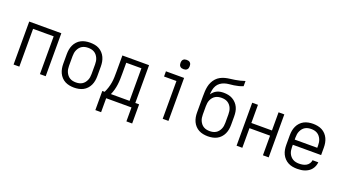

<svg xmlns="http://www.w3.org/2000/svg" viewBox="-66 -1397 3981 2225"><g transform="rotate(20 1925.0 -284.0)"><path d="M77 0V-530H473V0H402V-466H148V0Z M825 12Q796 12 767.5 6.5Q739 1 714 -12Q689 -25 669 -46.5Q649 -68 637 -94Q625 -120 620 -148Q615 -176 615 -205V-325Q615 -354 620 -382Q625 -410 637 -436Q649 -462 669 -483.5Q689 -505 714 -518Q739 -531 767.5 -536.5Q796 -542 825 -542Q854 -542 882.5 -537Q911 -532 936 -518.5Q961 -505 981 -483.5Q1001 -462 1013 -436Q1025 -410 1030 -382Q1035 -354 1035 -325V-205Q1035 -176 1030 -148Q1025 -120 1013 -94Q1001 -68 981 -46.5Q961 -25 936 -12Q911 1 882.5 6.5Q854 12 825 12ZM825 -52Q845 -52 864 -56Q883 -60 900 -70Q917 -80 929.5 -95.5Q942 -111 950 -129Q958 -147 961 -166Q964 -185 964 -205V-325Q964 -345 961 -364Q958 -383 950 -401Q942 -419 929.5 -434.5Q917 -450 900 -460Q883 -470 864 -474Q845 -478 825 -478Q805 -478 786 -474Q767 -470 750 -460Q733 -450 720.5 -434.5Q708 -419 700 -401Q692 -383 689 -364Q686 -345 686 -325V-205Q686 -185 689 -166Q692 -147 700 -129Q708 -111 720.5 -95.5Q733 -80 750 -70Q767 -60 786 -56Q805 -52 825 -52Z M1148 172V-64H1177Q1192 -95 1202.5 -128Q1213 -161 1218.5 -194.5Q1224 -228 1225 -262.5Q1226 -297 1226 -331V-530H1555V-64H1602V172H1531V0H1219V172ZM1254 -64H1484V-466H1297V-331Q1297 -297 1296 -263Q1295 -229 1290.5 -195Q1286 -161 1277 -128Q1268 -95 1254 -64Z M1916 0V-466H1763V-530H1987V0ZM1945 -623Q1933 -623 1922 -626Q1911 -629 1902.5 -637.5Q1894 -646 1891 -657Q1888 -668 1888 -680Q1888 -692 1891 -703Q1894 -714 1902.5 -722.5Q1911 -731 1922 -734Q1933 -737 1945 -737Q1957 -737 1968 -734Q1979 -731 1987.5 -722.5Q1996 -714 1999 -703Q2002 -692 2002 -680Q2002 -668 1999 -657Q1996 -646 1987.5 -637.5Q1979 -629 1968 -626Q1957 -623 1945 -623Z M2475 12Q2446 12 2417.5 6.5Q2389 1 2364 -12Q2339 -25 2319 -46.5Q2299 -68 2287 -94Q2275 -120 2270 -148Q2265 -176 2265 -205V-404Q2265 -435 2266.5 -465Q2268 -495 2274 -525Q2280 -555 2293.5 -582.5Q2307 -610 2327.5 -632.5Q2348 -655 2375 -669.5Q2402 -684 2431 -691.5Q2460 -699 2490.5 -702.5Q2521 -706 2551 -711Q2581 -716 2610.5 -723Q2640 -730 2668 -740V-676Q2642 -665 2614.5 -658Q2587 -651 2559 -647Q2531 -643 2502.5 -640.5Q2474 -638 2447 -629.5Q2420 -621 2396.5 -604Q2373 -587 2359 -562Q2345 -537 2339.5 -509Q2334 -481 2333 -453Q2345 -471 2360.5 -485.5Q2376 -500 2395.5 -509.5Q2415 -519 2436 -522.5Q2457 -526 2478 -526Q2507 -526 2535 -520.5Q2563 -515 2588 -501Q2613 -487 2632.5 -466Q2652 -445 2664 -419.5Q2676 -394 2680.5 -365.5Q2685 -337 2685 -309V-205Q2685 -176 2680 -148Q2675 -120 2663 -94Q2651 -68 2631 -46.5Q2611 -25 2586 -12Q2561 1 2532.5 6.5Q2504 12 2475 12ZM2475 -52Q2495 -52 2514 -56Q2533 -60 2550 -70Q2567 -80 2579.5 -95.5Q2592 -111 2600 -129Q2608 -147 2611 -166Q2614 -185 2614 -205V-309Q2614 -329 2611 -348Q2608 -367 2600.5 -385Q2593 -403 2580 -418.5Q2567 -434 2550.5 -444Q2534 -454 2514.5 -458Q2495 -462 2475 -462Q2456 -462 2436.5 -458Q2417 -454 2400 -444Q2383 -434 2370.5 -419Q2358 -404 2350 -386Q2342 -368 2339 -348.5Q2336 -329 2336 -309V-205Q2336 -185 2339 -166Q2342 -147 2350 -129Q2358 -111 2370.5 -95.5Q2383 -80 2400 -70Q2417 -60 2436 -56Q2455 -52 2475 -52Z M2827 0V-530H2898V-306H3152V-530H3223V0H3152V-242H2898V0Z M3577 12Q3548 12 3519.5 7Q3491 2 3465.5 -11.5Q3440 -25 3420 -46Q3400 -67 3387.5 -93Q3375 -119 3370 -147.5Q3365 -176 3365 -205V-325Q3365 -354 3370 -382Q3375 -410 3387 -436Q3399 -462 3419 -483.5Q3439 -505 3464 -518Q3489 -531 3517.5 -536.5Q3546 -542 3575 -542Q3604 -542 3632.5 -536.5Q3661 -531 3686 -518Q3711 -505 3731 -483.5Q3751 -462 3763 -436Q3775 -410 3780 -382Q3785 -354 3785 -325V-233H3436V-205Q3436 -185 3439 -165.5Q3442 -146 3450 -128Q3458 -110 3471 -95Q3484 -80 3501 -70Q3518 -60 3537.5 -56Q3557 -52 3577 -52Q3599 -52 3621.5 -56Q3644 -60 3664 -71Q3684 -82 3697 -101.5Q3710 -121 3712 -143H3783Q3781 -119 3772.5 -96.5Q3764 -74 3749 -55Q3734 -36 3714 -23Q3694 -10 3671.5 -2Q3649 6 3625 9Q3601 12 3577 12ZM3436 -297H3714V-325Q3714 -345 3711 -364Q3708 -383 3700 -401Q3692 -419 3679.5 -434.5Q3667 -450 3650 -460Q3633 -470 3614 -474Q3595 -478 3575 -478Q3555 -478 3536 -474Q3517 -470 3500 -460Q3483 -450 3470.5 -434.5Q3458 -419 3450 -401Q3442 -383 3439 -364Q3436 -345 3436 -325Z"/></g></svg>

Font: Lode Term
Style: Regular
Weight: 400
Monospace: yes
Designer: Belleve Invis
Foundry: Belleve Invis
Version: Version 29.2.0